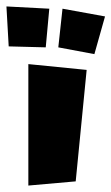

<svg xmlns="http://www.w3.org/2000/svg" viewBox="-27 -600 346 596"><path d="M154 -453 167 -573 299 -549 266 -432ZM-7 -580 0 -456 115 -453 126 -573ZM61 -401V-24L208 -37L242 -383Z"/></svg>

Font: Super Mario
Style: Regular
Weight: 400
Version: Version 1.0